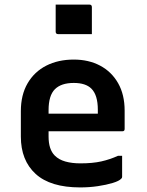

<svg xmlns="http://www.w3.org/2000/svg" viewBox="-20 -807 640 838"><path d="M302 -547Q367 -547 417 -520.5Q467 -494 495.5 -444Q524 -394 524 -324V-244Q524 -234 514 -234H192V-211Q192 -155 219 -128Q237 -110 265.5 -102Q294 -94 331 -94Q384 -94 422 -102.5Q460 -111 495 -127H513V-35Q513 -30 509 -27Q500 -17 472 -8.5Q444 0 407 5.5Q370 11 330 11Q200 11 135.5 -48Q71 -107 71 -211V-322Q71 -393 100.5 -443.5Q130 -494 182 -520.5Q234 -547 302 -547ZM302 -445Q247 -445 219.5 -417.5Q192 -390 192 -326V-311H407V-328Q407 -392 379 -420Q354 -445 302 -445ZM223 -787H370Q381 -787 381 -776V-658H234Q223 -658 223 -669Z"/></svg>

Font: Recursive Sn Lnr St SmB
Style: Regular
Weight: 600
Version: Version 1.079;hotconv 1.0.112;makeotfexe 2.5.65598; ttfautoh